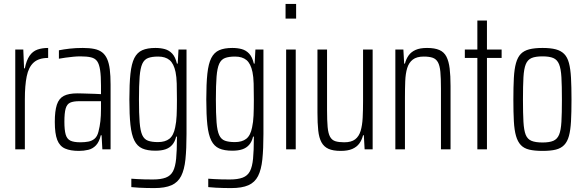

<svg xmlns="http://www.w3.org/2000/svg" viewBox="-20 -763 2983 981"><path d="M58 0V-510H99L103 -414H107Q115 -455 131 -478Q147 -501 171 -509.5Q195 -518 226 -518V-467Q178 -467 152 -443.5Q126 -420 116.5 -373Q107 -326 107 -256V0Z M383 8Q340 8 312.5 -4Q285 -16 272.5 -48Q260 -80 260 -140Q260 -196 270.5 -228Q281 -260 306 -273Q331 -286 375 -286Q386 -286 401 -285.5Q416 -285 433 -284.5Q450 -284 466 -283.5Q482 -283 496 -282V-326Q496 -375 491.5 -405Q487 -435 476.5 -450Q466 -465 445 -470Q424 -475 390 -475Q373 -475 353.5 -473Q334 -471 315 -468.5Q296 -466 281 -463V-506Q305 -511 336 -514.5Q367 -518 403 -518Q437 -518 461.5 -513Q486 -508 502 -495.5Q518 -483 527.5 -461.5Q537 -440 541 -408Q545 -376 545 -331V0H503L499 -72H495Q487 -38 470.5 -20.5Q454 -3 431 2.5Q408 8 383 8ZM391 -36Q413 -36 431.5 -39.5Q450 -43 463.5 -54.5Q477 -66 483 -90Q490 -117 493 -144.5Q496 -172 496 -207V-246H386Q355 -246 338.5 -238.5Q322 -231 315.5 -208.5Q309 -186 309 -141Q309 -99 315.5 -76Q322 -53 339.5 -44.5Q357 -36 391 -36Z M768 198Q748 198 728.5 197.5Q709 197 689.5 196Q670 195 651 193V150Q665 151 681.5 152Q698 153 718.5 153.5Q739 154 761 154Q802 154 827 144.5Q852 135 864 112Q876 89 880 47.5Q884 6 884 -56V-65H880Q874 -39 860 -23Q846 -7 825 0Q804 7 774 7Q733 7 707 -4.5Q681 -16 666.5 -45Q652 -74 646.5 -125Q641 -176 641 -255Q641 -335 646.5 -386.5Q652 -438 666.5 -466.5Q681 -495 707 -506.5Q733 -518 774 -518Q801 -518 822.5 -512Q844 -506 860 -489Q876 -472 884 -438H888L892 -510H933V-79Q933 -2 927.5 51Q922 104 905.5 136.5Q889 169 856 183.5Q823 198 768 198ZM787 -37Q824 -37 845.5 -54Q867 -71 875 -112Q881 -139 882.5 -173Q884 -207 884 -253Q884 -301 883 -336Q882 -371 877 -395Q868 -438 846.5 -456Q825 -474 788 -474Q756 -474 736.5 -466.5Q717 -459 707 -437Q697 -415 693.5 -371.5Q690 -328 690 -255Q690 -182 693.5 -138Q697 -94 707 -72.5Q717 -51 736.5 -44Q756 -37 787 -37Z M1161 198Q1141 198 1121.5 197.5Q1102 197 1082.5 196Q1063 195 1044 193V150Q1058 151 1074.5 152Q1091 153 1111.5 153.5Q1132 154 1154 154Q1195 154 1220 144.5Q1245 135 1257 112Q1269 89 1273 47.5Q1277 6 1277 -56V-65H1273Q1267 -39 1253 -23Q1239 -7 1218 0Q1197 7 1167 7Q1126 7 1100 -4.5Q1074 -16 1059.5 -45Q1045 -74 1039.5 -125Q1034 -176 1034 -255Q1034 -335 1039.5 -386.5Q1045 -438 1059.5 -466.5Q1074 -495 1100 -506.5Q1126 -518 1167 -518Q1194 -518 1215.5 -512Q1237 -506 1253 -489Q1269 -472 1277 -438H1281L1285 -510H1326V-79Q1326 -2 1320.5 51Q1315 104 1298.5 136.5Q1282 169 1249 183.5Q1216 198 1161 198ZM1180 -37Q1217 -37 1238.5 -54Q1260 -71 1268 -112Q1274 -139 1275.5 -173Q1277 -207 1277 -253Q1277 -301 1276 -336Q1275 -371 1270 -395Q1261 -438 1239.5 -456Q1218 -474 1181 -474Q1149 -474 1129.5 -466.5Q1110 -459 1100 -437Q1090 -415 1086.5 -371.5Q1083 -328 1083 -255Q1083 -182 1086.5 -138Q1090 -94 1100 -72.5Q1110 -51 1129.5 -44Q1149 -37 1180 -37Z M1439 -668V-743H1493V-668ZM1442 0V-510H1491V0Z M1721 8Q1682 8 1658.5 -2.5Q1635 -13 1622.5 -36Q1610 -59 1606 -96Q1602 -133 1602 -187V-510H1651V-200Q1651 -147 1654 -114Q1657 -81 1666.5 -64Q1676 -47 1693.5 -41.5Q1711 -36 1739 -36Q1775 -36 1794.5 -51Q1814 -66 1822.5 -94Q1831 -122 1833 -161Q1835 -200 1835 -247V-510H1884V0H1843L1839 -72H1835Q1829 -48 1816 -30Q1803 -12 1780 -2Q1757 8 1721 8Z M2000 0V-510H2041L2045 -438H2049Q2055 -462 2068 -480Q2081 -498 2103.5 -508Q2126 -518 2162 -518Q2201 -518 2225 -507.5Q2249 -497 2261 -473.5Q2273 -450 2277.5 -413Q2282 -376 2282 -323V0H2233V-310Q2233 -364 2230 -396Q2227 -428 2217.5 -445Q2208 -462 2190.5 -468Q2173 -474 2145 -474Q2109 -474 2089 -458.5Q2069 -443 2060.5 -415Q2052 -387 2050.5 -348Q2049 -309 2049 -263V0Z M2419 0V-467H2355V-510H2419V-658H2468V-510H2543V-467H2468V0Z M2752 8Q2711 8 2684 1.5Q2657 -5 2641 -22Q2625 -39 2616.5 -68.5Q2608 -98 2605.5 -143.5Q2603 -189 2603 -254Q2603 -319 2605.5 -365Q2608 -411 2616.5 -441Q2625 -471 2641 -487.5Q2657 -504 2684 -511Q2711 -518 2752 -518Q2793 -518 2819.5 -511Q2846 -504 2862.5 -487.5Q2879 -471 2887 -441Q2895 -411 2897.5 -365Q2900 -319 2900 -254Q2900 -189 2897.5 -143.5Q2895 -98 2887 -68.5Q2879 -39 2862.5 -22Q2846 -5 2819.5 1.5Q2793 8 2752 8ZM2752 -35Q2787 -35 2807 -43.5Q2827 -52 2836.5 -74.5Q2846 -97 2848.5 -140.5Q2851 -184 2851 -254Q2851 -325 2848.5 -368.5Q2846 -412 2836.5 -435Q2827 -458 2807 -466.5Q2787 -475 2752 -475Q2716 -475 2696 -466.5Q2676 -458 2666.5 -435Q2657 -412 2654.5 -368.5Q2652 -325 2652 -254Q2652 -184 2654.5 -140.5Q2657 -97 2666 -74.5Q2675 -52 2695.5 -43.5Q2716 -35 2752 -35Z"/></svg>

Font: Saira ExtraCondensed Light
Style: Regular
Weight: 300
Width: 2
Designer: Hector Gatti with collaboration of the Omnibus-Type team
Foundry: Omnibus-Type
Version: Version 1.101